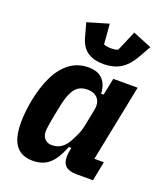

<svg xmlns="http://www.w3.org/2000/svg" viewBox="-146 -879 834 986"><g transform="rotate(20 271.5 -386.5)"><path d="M476 0H386Q346 0 327 -16.5Q308 -33 308 -69Q308 -77 309 -84Q310 -91 312 -103L315 -118H301Q273 -47 238.5 -17.5Q204 12 150 12Q111 12 83.5 -4.5Q56 -21 41.5 -57Q27 -93 27 -153Q27 -184 30.5 -214.5Q34 -245 39 -273Q55 -355 84 -414Q113 -473 156.5 -505Q200 -537 257 -537Q310 -537 336 -508Q362 -479 363 -432H377L396 -525H529L445 -106H497ZM216 -97Q243 -97 264 -110.5Q285 -124 299 -148Q313 -172 324.5 -198Q336 -224 341 -250L359 -340Q365 -368 358 -387.5Q351 -407 334 -417.5Q317 -428 291 -428Q249 -428 225.5 -400Q202 -372 188 -306L174 -237Q170 -215 166 -190.5Q162 -166 162 -153Q162 -137 168 -124.5Q174 -112 186 -104.5Q198 -97 216 -97ZM320 -579Q268 -579 234 -602Q200 -625 186 -678L166 -751L282 -785L291 -675Q297 -672 309 -670Q321 -668 331 -668Q340 -668 351.5 -669.5Q363 -671 369 -675L416 -785L519 -743L483 -679Q454 -627 415.5 -603Q377 -579 320 -579Z"/></g></svg>

Font: IBM Plex Sans Condensed
Style: Bold Italic
Weight: 700
Width: 3
Italic angle: -11.31°
Designer: Mike Abbink, Paul van der Laan, Pieter van Rosmalen
Foundry: Bold Monday
Version: Version 3.201